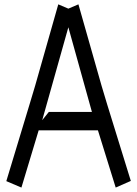

<svg xmlns="http://www.w3.org/2000/svg" viewBox="-20 -846 626 875"><path d="M507.3 8.8 426.3 -252H156.2L77.6 8.8L8.8 -20.5L115.2 -372.1L140.1 -455.1L245.6 -826.2L291.5 -806.6L337.4 -826.2L442.9 -455.1L467.8 -372.1L576.2 -21.5ZM172.4 -298.3 202.6 -335.9H398.9L291.5 -721.7Z"/></svg>

Font: Gap Sans
Style: Regular
Weight: 400
Designer: Alexandre Liziard and Étienne Ozeray
Foundry: Interstices.io
Version: Version 1.6.1 - December 3. 2014